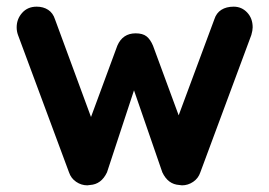

<svg xmlns="http://www.w3.org/2000/svg" viewBox="-20 -555 808 576"><path d="M738 -473Q738 -464 734 -450L581 -38Q575 -20 559.5 -9.5Q544 1 526 1L518 0Q484 -2 467 -38L382 -284L301 -38Q284 -2 250 0L242 1Q224 1 208.5 -9.5Q193 -20 187 -38L34 -450Q30 -461 30 -473Q30 -498 46.5 -516.5Q63 -535 90 -535Q110 -535 124.5 -525.5Q139 -516 145 -497L253 -204L332 -418Q348 -455 387 -455Q408 -455 419.5 -446Q431 -437 439 -418L516 -209L623 -497Q629 -516 644 -525.5Q659 -535 681 -535Q705 -535 721.5 -517.5Q738 -500 738 -473Z"/></svg>

Font: Quicksand
Style: Bold
Weight: 700
Version: Version 3.000